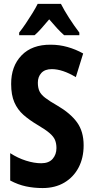

<svg xmlns="http://www.w3.org/2000/svg" viewBox="-20 -953 478 983"><path d="M408.2 -209Q408.2 -144.5 382.3 -95.2Q356.4 -45.9 309.3 -18.1Q262.2 9.8 198.2 9.8Q153.3 9.8 113 1.2Q72.8 -7.3 32.2 -28.8V-168.9Q71.3 -143.6 113.3 -130.4Q155.3 -117.2 190.9 -117.2Q230 -117.2 249.5 -139.6Q269 -162.1 269 -194.8Q269 -218.3 261.7 -236.1Q254.4 -253.9 233.6 -271.7Q212.9 -289.6 172.9 -313Q130.9 -337.9 100.3 -364.7Q69.8 -391.6 53.5 -429.2Q37.1 -466.8 37.1 -522.9Q36.6 -613.8 90.3 -669.4Q144 -725.1 240.2 -724.1Q283.7 -724.1 325.4 -712.4Q367.2 -700.7 405.8 -679.2L368.2 -558.1Q299.8 -599.1 245.1 -599.1Q210 -599.1 191.9 -579.6Q173.8 -560.1 173.8 -529.8Q173.8 -504.4 181.6 -486.8Q189.5 -469.2 211.2 -452.4Q232.9 -435.5 273.9 -412.1Q340.8 -373 374.5 -326.4Q408.2 -279.8 408.2 -209ZM292 -933.1Q308.6 -900.4 333.5 -861.6Q358.4 -822.8 386.2 -786.1V-772.9H308.1Q291 -788.1 272.2 -808.3Q253.4 -828.6 231.9 -854Q210.4 -828.6 191.4 -807.1Q172.4 -785.6 157.2 -772.9H78.1V-786.1Q93.8 -805.7 112.1 -832.8Q130.4 -859.9 147 -887Q163.6 -914.1 172.9 -933.1Z"/></svg>

Font: Open Sans Condensed
Style: Bold
Weight: 700
Width: 3
Designer: Monotype Design Team
Foundry: Monotype Imaging Inc.
Version: Version 3.003; ttfautohint (v1.8.4)